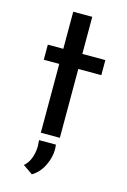

<svg xmlns="http://www.w3.org/2000/svg" viewBox="-122 -653 602 913"><g transform="rotate(15 179.5 -197.0)"><path d="M214.8 -595.7V-413.1H328.1V-338.9H214.8V0H121.1V-338.9H44.9V-413.1H121.1V-595.7ZM83 168.9Q102.5 153.3 113.3 124.5Q124 95.7 124 64.5Q124 54.7 122.1 36.1H205.1Q207 49.8 207 57.6Q207 98.6 187 139.6Q167 180.7 130.9 202.1Z"/></g></svg>

Font: Josefin Sans CFJ
Style: Regular
Weight: 400
Designer: Santiago Orozco
Foundry: Typemade
Version: Version 2.000